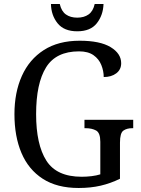

<svg xmlns="http://www.w3.org/2000/svg" viewBox="-20 -927 703 957"><path d="M372 10Q264 10 193 -36Q122 -82 87 -164.5Q52 -247 52 -358Q52 -466 89 -548.5Q126 -631 198.5 -677.5Q271 -724 377 -724Q479 -724 531.5 -692Q584 -660 584 -612Q584 -580 559.5 -561.5Q535 -543 497 -543Q497 -573 485 -603Q473 -633 446 -652Q419 -671 374 -671Q259 -671 209.5 -591Q160 -511 160 -358Q160 -207 211 -126.5Q262 -46 387 -46Q412 -46 436.5 -49Q461 -52 480 -58V-220Q480 -265 459 -276.5Q438 -288 407 -288H401V-330H644V-288H639Q612 -288 595 -276Q578 -264 578 -216V-36Q531 -13 481.5 -1.5Q432 10 372 10ZM365 -771Q299 -771 267 -811Q235 -851 234 -907H278Q286 -871 308.5 -855Q331 -839 365 -839Q399 -839 421.5 -855Q444 -871 452 -907H496Q494 -851 462.5 -811Q431 -771 365 -771Z"/></svg>

Font: Noto Serif Myanmar SemiCondensed
Style: Regular
Weight: 400
Width: 4
Designer: Ben Mitchell and the Monotype Design Team
Foundry: Monotype Imaging Inc.
Version: Version 2.106; ttfautohint (v1.8.4.7-5d5b)